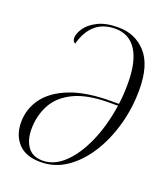

<svg xmlns="http://www.w3.org/2000/svg" viewBox="-136 -818 795 921"><g transform="rotate(20 262.0 -357.5)"><path d="M178 10Q102 10 64 -31.5Q26 -73 26 -138Q26 -207 66.5 -262Q107 -317 189.5 -349Q272 -381 398 -381H437Q441 -408 442.5 -435Q444 -462 444 -488Q444 -599 406.5 -656.5Q369 -714 299 -714Q177 -714 141 -581Q127 -586 127 -607Q127 -627 145.5 -655Q164 -683 204.5 -704Q245 -725 310 -725Q396 -725 451 -664.5Q506 -604 506 -477Q506 -384 481.5 -296.5Q457 -209 413 -140Q369 -71 309.5 -30.5Q250 10 178 10ZM186 0Q243 0 293.5 -47Q344 -94 381.5 -177.5Q419 -261 436 -371H393Q281 -371 213 -338.5Q145 -306 114.5 -249.5Q84 -193 84 -123Q84 -70 108.5 -35Q133 0 186 0Z"/></g></svg>

Font: Noto Serif Display ExtraCondensed Light
Style: Italic
Weight: 300
Width: 2
Italic angle: -12°
Designer: Monotype Design Team
Foundry: Monotype Imaging Inc.
Version: Version 2.009